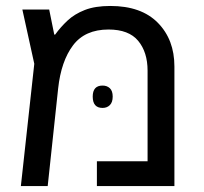

<svg xmlns="http://www.w3.org/2000/svg" viewBox="-20 -624 685 644"><path d="M350 -604Q454 -604 509.5 -547.5Q565 -491 565 -401V0H305V-83H475V-387Q475 -449 443.5 -487Q412 -525 344 -525Q265 -525 225 -472Q185 -419 175 -327L140 0H50L95 -410L55 -592H145L162 -508H165Q183 -533 206.5 -555Q230 -577 264.5 -590.5Q299 -604 350 -604ZM291 -300Q291 -337 324 -337Q339 -337 348.5 -328Q358 -319 358 -300Q358 -281 348.5 -271.5Q339 -262 324 -262Q291 -262 291 -300Z"/></svg>

Font: Noto Sans Living
Style: Regular
Weight: 400
Designer: Monotype Design Team
Foundry: Monotype Imaging Inc.
Version: Version 2.013; ttfautohint (v1.8.4.7-5d5b)